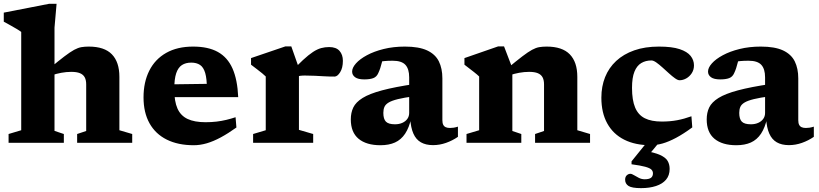

<svg xmlns="http://www.w3.org/2000/svg" viewBox="-20 -757 4340 1018"><path d="M389 -46.5 437 -62.5V-309.5Q437 -332.5 429.2 -347Q421.5 -361.5 404.2 -368.8Q387 -376 358 -376Q332 -376 304.8 -371Q277.5 -366 254 -357.5L242 -394Q290.5 -434.5 321.5 -458Q352.5 -481.5 373.2 -492.8Q394 -504 411.5 -507Q429 -510 450.5 -510Q533.5 -510 573.2 -469Q613 -428 613 -349.5V-66.5L681 -46.5V0H389ZM318.5 0H25.5V-46.5L92.5 -66.5V-587.5Q86 -593 71.5 -601.8Q57 -610.5 38.2 -621Q19.5 -631.5 0 -642V-690L241 -737H280L269 -610.5V-63L318.5 -46.5Z M1004 -510Q1084 -510 1135.2 -481.5Q1186.5 -453 1212.8 -393.8Q1239 -334.5 1243 -242H863L862.5 -309.5L1121.5 -313L1077 -284.5Q1077 -339.5 1068 -370Q1059 -400.5 1040.5 -412.8Q1022 -425 994 -425Q964.5 -425 944.5 -412Q924.5 -399 914.2 -368.5Q904 -338 904 -284Q904 -219.5 921 -181.5Q938 -143.5 974.8 -126.2Q1011.5 -109 1069.5 -109Q1100.5 -109 1127.8 -112.2Q1155 -115.5 1180 -121.5Q1205 -127.5 1229 -135.5L1233.5 -81Q1189.5 -49.5 1150.5 -28.5Q1111.5 -7.5 1076.2 2.8Q1041 13 1007.5 13Q924 13 864.2 -16.8Q804.5 -46.5 772.8 -103.2Q741 -160 741 -240.5Q741 -321.5 771.5 -382.2Q802 -443 861 -476.5Q920 -510 1004 -510Z M1725 -507.5Q1762.5 -507.5 1780.2 -487.2Q1798 -467 1798 -434.5Q1798 -397 1783.5 -374Q1769 -351 1754 -351Q1724.5 -351 1699.2 -352.5Q1674 -354 1649 -355.2Q1624 -356.5 1596 -356.5Q1582 -356.5 1571.2 -355Q1560.5 -353.5 1550.8 -349.2Q1541 -345 1528.5 -337L1513.5 -365Q1556 -410.5 1586.2 -438.5Q1616.5 -466.5 1639.5 -481.5Q1662.5 -496.5 1682.8 -502Q1703 -507.5 1725 -507.5ZM1565 -396V-68.5L1640.5 -46.5V0H1322V-46.5L1389 -66.5V-351.5Q1382 -358.5 1370.5 -368Q1359 -377.5 1343.8 -389Q1328.5 -400.5 1311 -414V-449L1493 -511H1524.5Z M2181 -312 2175.5 -246.5Q2122.5 -239.5 2090 -231.5Q2057.5 -223.5 2040.8 -213.5Q2024 -203.5 2018.2 -190Q2012.5 -176.5 2012.5 -158.5Q2012.5 -126 2026.2 -112Q2040 -98 2074 -98Q2096.5 -98 2113.5 -105.8Q2130.5 -113.5 2140 -127Q2149.5 -140.5 2149.5 -158V-347Q2149.5 -391.5 2129.5 -413.2Q2109.5 -435 2062 -435Q2036.5 -435 2018.2 -433.2Q2000 -431.5 1986 -428L2014 -467.5Q2009.5 -445 2005.2 -427.5Q2001 -410 1996.2 -395.8Q1991.5 -381.5 1985.5 -369Q1977 -349.5 1959.2 -342.8Q1941.5 -336 1911.5 -336Q1878.5 -336 1862.8 -347.5Q1847 -359 1847 -377.5Q1847 -398 1867.5 -421Q1888 -444 1925.5 -464.2Q1963 -484.5 2014.2 -497.2Q2065.5 -510 2127 -510Q2201 -510 2244.5 -489.8Q2288 -469.5 2306.8 -431.8Q2325.5 -394 2325.5 -341.5V-120Q2325.5 -104.5 2330 -95.5Q2334.5 -86.5 2343.5 -82.5Q2352.5 -78.5 2366 -78.5Q2375 -78.5 2385.2 -80Q2395.5 -81.5 2408 -85.5V-31.5Q2379 -11.5 2345 0.5Q2311 12.5 2276 12.5Q2237.5 12.5 2211.5 -2.5Q2185.5 -17.5 2171.8 -48.8Q2158 -80 2155 -128.5L2161 -133Q2149.5 -80.5 2128 -48.2Q2106.5 -16 2074.2 -1.5Q2042 13 1997 13Q1922.5 13 1881.2 -21.2Q1840 -55.5 1840 -124Q1840 -159.5 1853.2 -187.2Q1866.5 -215 1902.5 -237.5Q1938.5 -260 2005.8 -278Q2073 -296 2181 -312Z M2696.5 -396V-62.5L2744 -46.5V0H2453.5V-46.5L2520.5 -66.5V-351.5Q2511.5 -360.5 2492.8 -375.2Q2474 -390 2442.5 -414V-449L2621 -511H2652.5ZM2817 -46.5 2864.5 -62.5V-309.5Q2864.5 -332.5 2856.8 -347Q2849 -361.5 2831.8 -368.8Q2814.5 -376 2785.5 -376Q2759.5 -376 2732.2 -371Q2705 -366 2681.5 -357.5L2669.5 -394Q2718.5 -434.5 2749.2 -458Q2780 -481.5 2800.8 -492.8Q2821.5 -504 2839 -507Q2856.5 -510 2878.5 -510Q2961 -510 3001 -469Q3041 -428 3041 -349.5V-66.5L3108.5 -46.5V0H2817Z M3473.5 -510Q3543 -510 3583.5 -496.5Q3624 -483 3641.8 -460.5Q3659.5 -438 3659.5 -410.5Q3659.5 -387 3647.8 -369Q3636 -351 3618.5 -341.2Q3601 -331.5 3583 -331.5Q3573.5 -331.5 3558.8 -342Q3544 -352.5 3526.8 -368.2Q3509.5 -384 3492.2 -399.5Q3475 -415 3459.8 -425.8Q3444.5 -436.5 3434 -436.5Q3403 -436.5 3379.8 -422.5Q3356.5 -408.5 3343.8 -376.8Q3331 -345 3331 -291Q3331 -226 3347.5 -186.8Q3364 -147.5 3398.8 -130Q3433.5 -112.5 3489 -112.5Q3532.5 -112.5 3570 -119.5Q3607.5 -126.5 3646 -140.5L3650.5 -81.5Q3603.5 -47 3564.5 -26.2Q3525.5 -5.5 3492.8 3.8Q3460 13 3429.5 13Q3348 13 3289.5 -16.5Q3231 -46 3199.8 -102.5Q3168.5 -159 3168.5 -239Q3168.5 -298.5 3188.2 -348Q3208 -397.5 3247 -433.8Q3286 -470 3342.8 -490Q3399.5 -510 3473.5 -510ZM3379 240.5Q3330 240.5 3312.2 228.8Q3294.5 217 3294.5 196Q3294.5 180.5 3303.2 172.5Q3312 164.5 3322 164.5Q3330 164.5 3341.5 171.8Q3353 179 3367.5 186.2Q3382 193.5 3398 193.5Q3421 193.5 3431.5 185.8Q3442 178 3442 162Q3442 150.5 3433.8 142.2Q3425.5 134 3401.2 127.2Q3377 120.5 3328.5 114V98.5L3425 -21H3490.5L3393.5 96.5L3391 41.5Q3450 51 3480 64.8Q3510 78.5 3520.2 96.8Q3530.5 115 3530.5 138.5Q3530.5 173 3511.5 195.5Q3492.5 218 3458.2 229.2Q3424 240.5 3379 240.5Z M4068 -312 4062.5 -246.5Q4009.5 -239.5 3977 -231.5Q3944.5 -223.5 3927.8 -213.5Q3911 -203.5 3905.2 -190Q3899.5 -176.5 3899.5 -158.5Q3899.5 -126 3913.2 -112Q3927 -98 3961 -98Q3983.5 -98 4000.5 -105.8Q4017.5 -113.5 4027 -127Q4036.5 -140.5 4036.5 -158V-347Q4036.5 -391.5 4016.5 -413.2Q3996.5 -435 3949 -435Q3923.5 -435 3905.2 -433.2Q3887 -431.5 3873 -428L3901 -467.5Q3896.5 -445 3892.2 -427.5Q3888 -410 3883.2 -395.8Q3878.5 -381.5 3872.5 -369Q3864 -349.5 3846.2 -342.8Q3828.5 -336 3798.5 -336Q3765.5 -336 3749.8 -347.5Q3734 -359 3734 -377.5Q3734 -398 3754.5 -421Q3775 -444 3812.5 -464.2Q3850 -484.5 3901.2 -497.2Q3952.5 -510 4014 -510Q4088 -510 4131.5 -489.8Q4175 -469.5 4193.8 -431.8Q4212.5 -394 4212.5 -341.5V-120Q4212.5 -104.5 4217 -95.5Q4221.5 -86.5 4230.5 -82.5Q4239.5 -78.5 4253 -78.5Q4262 -78.5 4272.2 -80Q4282.5 -81.5 4295 -85.5V-31.5Q4266 -11.5 4232 0.5Q4198 12.5 4163 12.5Q4124.5 12.5 4098.5 -2.5Q4072.5 -17.5 4058.8 -48.8Q4045 -80 4042 -128.5L4048 -133Q4036.5 -80.5 4015 -48.2Q3993.5 -16 3961.2 -1.5Q3929 13 3884 13Q3809.5 13 3768.2 -21.2Q3727 -55.5 3727 -124Q3727 -159.5 3740.2 -187.2Q3753.5 -215 3789.5 -237.5Q3825.5 -260 3892.8 -278Q3960 -296 4068 -312Z"/></svg>

Font: Newsreader 9pt
Style: Bold
Weight: 700
Designer: Hugues Gentile
Foundry: Production Type
Version: Version 1.003